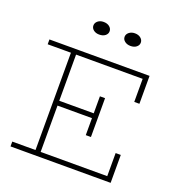

<svg xmlns="http://www.w3.org/2000/svg" viewBox="-156 -1027 1080 1157"><g transform="rotate(20 384.0 -448.5)"><path d="M40 0V-31H649V-179H682V0ZM189 -18V-669H222V-18ZM218 -328V-359H460V-328ZM443 -219V-468H476V-219ZM649 -507V-655H40V-686H682V-507ZM512 -816Q490 -816 475 -827.5Q460 -839 460 -856Q460 -873 475 -885Q490 -897 512 -897Q535 -897 549.5 -885Q564 -873 564 -856Q564 -839 549.5 -827.5Q535 -816 512 -816ZM311 -816Q289 -816 274.5 -827.5Q260 -839 260 -856Q260 -873 274.5 -885Q289 -897 311 -897Q335 -897 349.5 -885Q364 -873 364 -856Q364 -839 349.5 -827.5Q335 -816 311 -816Z"/></g></svg>

Font: BioRhyme ExtraLight
Style: Regular
Weight: 250
Designer: Aoife Mooney
Foundry: Aoife Mooney Type
Version: Version 1.600;gftools[0.9.33]